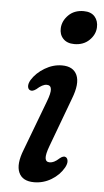

<svg xmlns="http://www.w3.org/2000/svg" viewBox="-51 -710 407 753"><g transform="rotate(5 152.5 -333.0)"><path d="M222 -544Q193.5 -544 178 -560.5Q162.5 -577 164 -602Q165.5 -630.5 188.2 -653.2Q211 -676 248 -676Q277 -676 291.8 -659Q306.5 -642 305 -616Q303.5 -588 280.8 -566Q258 -544 222 -544ZM160 -137Q147.5 -103.5 149.2 -88.5Q151 -73.5 166.5 -73.5Q174.5 -73.5 183.5 -77.8Q192.5 -82 204.5 -93Q218.5 -104.5 227.5 -99.5Q234.5 -96 235.8 -85Q237 -74 228.5 -58.5Q211.5 -28.5 180 -9.5Q148.5 9.5 112 9.5Q66 9.5 51.8 -23Q37.5 -55.5 60.5 -113.5L134.5 -309.5Q148 -344.5 146.2 -360Q144.5 -375.5 128.5 -375.5Q112 -375.5 89.5 -355Q74.5 -344 65.5 -348.5Q57.5 -351.5 56.2 -362.5Q55 -373.5 63.5 -388.5Q81.5 -417.5 114.2 -437Q147 -456.5 182 -456.5Q226.5 -456.5 241 -423.8Q255.5 -391 232 -330.5Z"/></g></svg>

Font: Fraunces 72pt SuperSoft
Style: Italic
Weight: 400
Italic angle: -16°
Version: Version 1.000;[b76b70a41]